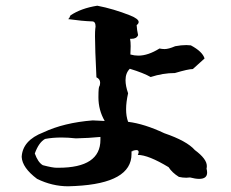

<svg xmlns="http://www.w3.org/2000/svg" viewBox="-20 -695 810 673"><path d="M219 -42Q163 -42 110 -68Q58 -107 56 -145Q59 -203 132 -231Q204 -265 305 -273L347 -271Q325 -309 325 -354Q325 -393 329 -393Q331 -400 331 -405Q331 -418 318 -424Q313 -525 313 -568Q313 -586 314 -594L315 -602Q315 -620 303 -620Q269 -621 219 -628Q224 -632 224 -635L227 -641Q264 -666 321 -675Q378 -664 436 -641Q466 -629 466 -618Q466 -612 459 -607Q460 -589 464 -572Q459 -559 441 -559H436Q438 -549 438 -533L437 -504Q451 -500 465 -500Q499 -500 539 -525Q548 -523 557 -523Q571 -523 594 -533Q615 -537 633 -537L649 -536Q690 -514 697 -490L656 -453Q640 -453 593 -439Q551 -439 508 -425Q484 -439 435 -454Q420 -439 420 -414Q420 -394 429 -368Q422 -337 422 -312Q422 -287 429 -268Q486 -261 556 -228Q635 -201 663 -169Q705 -138 705 -113Q705 -108 704 -104Q706 -96 706 -90Q706 -68 678 -68Q665 -68 646 -73L633 -72Q620 -72 607 -75Q583 -90 571 -109Q500 -152 463 -152Q466 -158 466 -162Q466 -169 458 -169Q453 -169 444 -166Q438 -172 435 -187Q444 -169 444 -165Q444 -164 443 -164L441 -165V-155Q441 -53 244 -43ZM185 -107Q332 -107 332 -205V-215Q292 -211 246 -210Q219 -213 196 -213Q164 -213 138 -208Q116 -196 102 -157Q113 -126 130 -116Q164 -107 178 -107Z"/></svg>

Font: Xiangcui Kesong Xiangcui Kesong
Style: Regular
Weight: 400
Version: Version 1.501;March 28, 2024;FontCreator 14.0.0.2814 64-bit